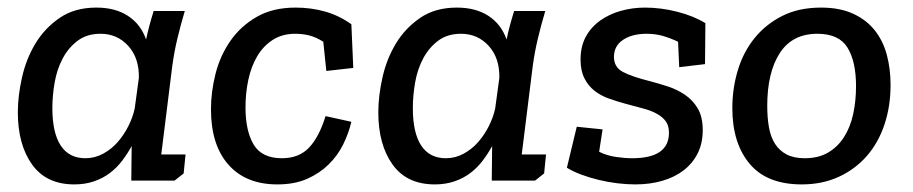

<svg xmlns="http://www.w3.org/2000/svg" viewBox="-20 -476 2405 506"><path d="M467 -447Q456 -410 447.5 -374.5Q439 -339 434 -302L405 -69H469L464 -19L440 0H326L327 -91Q316 -71 302 -52.5Q288 -34 269.5 -20Q251 -6 227.5 2Q204 10 176 10Q102 10 64.5 -42.5Q27 -95 27 -180Q27 -223 38 -272Q49 -321 73.5 -361.5Q98 -402 137.5 -429Q177 -456 234 -456Q284 -456 317.5 -434Q351 -412 365 -372Q369 -391 374 -409.5Q379 -428 385 -447ZM245 -387Q209 -387 184.5 -368.5Q160 -350 145 -321.5Q130 -293 124 -258.5Q118 -224 118 -191Q118 -126 140 -92.5Q162 -59 205 -59Q230 -59 252 -71Q274 -83 290.5 -102Q307 -121 318.5 -144Q330 -167 335 -190L346 -271Q347 -323 318 -355Q289 -387 245 -387Z M758 -387Q724 -387 699 -371Q674 -355 658 -328Q642 -301 634.5 -266Q627 -231 627 -193Q627 -131 648.5 -95Q670 -59 723 -59Q768 -59 794.5 -87Q821 -115 838 -170L906 -155Q899 -125 884.5 -95.5Q870 -66 846 -42.5Q822 -19 789 -4.5Q756 10 711 10Q628 10 582 -42Q536 -94 536 -188Q536 -234 548 -281.5Q560 -329 587 -368Q614 -407 656.5 -431.5Q699 -456 759 -456Q800 -456 837 -445.5Q874 -435 906 -412L911 -297L840 -289L832 -366Q813 -378 795.5 -382.5Q778 -387 758 -387Z M1417 -447Q1406 -410 1397.5 -374.5Q1389 -339 1384 -302L1355 -69H1419L1414 -19L1390 0H1276L1277 -91Q1266 -71 1252 -52.5Q1238 -34 1219.5 -20Q1201 -6 1177.5 2Q1154 10 1126 10Q1052 10 1014.5 -42.5Q977 -95 977 -180Q977 -223 988 -272Q999 -321 1023.5 -361.5Q1048 -402 1087.5 -429Q1127 -456 1184 -456Q1234 -456 1267.5 -434Q1301 -412 1315 -372Q1319 -391 1324 -409.5Q1329 -428 1335 -447ZM1195 -387Q1159 -387 1134.5 -368.5Q1110 -350 1095 -321.5Q1080 -293 1074 -258.5Q1068 -224 1068 -191Q1068 -126 1090 -92.5Q1112 -59 1155 -59Q1180 -59 1202 -71Q1224 -83 1240.5 -102Q1257 -121 1268.5 -144Q1280 -167 1285 -190L1296 -271Q1297 -323 1268 -355Q1239 -387 1195 -387Z M1646 -59Q1743 -59 1743 -126Q1743 -145 1734.5 -156.5Q1726 -168 1710.5 -176.5Q1695 -185 1673.5 -190.5Q1652 -196 1627 -203Q1605 -209 1584 -216.5Q1563 -224 1546.5 -237Q1530 -250 1520 -270Q1510 -290 1510 -319Q1510 -354 1524 -379.5Q1538 -405 1562 -422Q1586 -439 1616.5 -447.5Q1647 -456 1680 -456Q1722 -456 1765 -445Q1808 -434 1839 -415L1838 -307L1770 -299L1767 -366Q1748 -375 1728 -381Q1708 -387 1684 -387Q1646 -387 1622 -371Q1598 -355 1598 -326Q1598 -299 1621.5 -286.5Q1645 -274 1693 -262Q1716 -256 1740.5 -248Q1765 -240 1785.5 -226Q1806 -212 1819 -190Q1832 -168 1832 -133Q1832 -98 1818.5 -71.5Q1805 -45 1781.5 -27Q1758 -9 1725.5 0.5Q1693 10 1654 10Q1632 10 1607 7Q1582 4 1557.5 -2Q1533 -8 1511.5 -16Q1490 -24 1474 -34L1500 -142L1568 -135L1559 -76Q1579 -66 1602.5 -62.5Q1626 -59 1646 -59Z M1910 -191Q1910 -243 1924.5 -291Q1939 -339 1968.5 -375.5Q1998 -412 2041.5 -434Q2085 -456 2144 -456Q2193 -456 2228 -440Q2263 -424 2285 -396.5Q2307 -369 2317 -332Q2327 -295 2327 -252Q2327 -196 2311 -148Q2295 -100 2264.5 -65Q2234 -30 2190.5 -10Q2147 10 2093 10Q2001 10 1955.5 -44.5Q1910 -99 1910 -191ZM2002 -197Q2002 -166 2006.5 -140.5Q2011 -115 2022.5 -97Q2034 -79 2053 -69Q2072 -59 2101 -59Q2137 -59 2162.5 -74Q2188 -89 2204.5 -115Q2221 -141 2228.5 -175.5Q2236 -210 2236 -249Q2236 -314 2213.5 -350.5Q2191 -387 2134 -387Q2068 -387 2035 -336Q2002 -285 2002 -197Z"/></svg>

Font: Zilla Slab Medium
Style: Regular
Weight: 500
Designer: Typotheque.com
Foundry: Typotheque type foundry
Version: Version 1.1; 2017